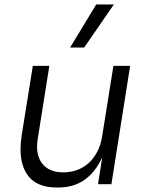

<svg xmlns="http://www.w3.org/2000/svg" viewBox="-20 -825 660 860"><path d="M235 15Q139 15 100 -46Q72 -89 72 -156Q72 -185 77 -218L127 -530H201L149 -203Q146 -184 146 -168Q146 -123 168 -94Q198 -53 264 -53Q297 -53 326.5 -64Q356 -75 378.5 -96Q401 -117 416 -146Q431 -175 437 -211L488 -530H563L479 0H419L438 -121Q409 -56 360 -20.5Q311 15 239 15ZM294 -612 411 -805H490L357 -612Z"/></svg>

Font: Sora Light
Style: Italic
Weight: 300
Designer: Jonathan Barnbrook, Juli√°n Moncada
Version: Version 1.000